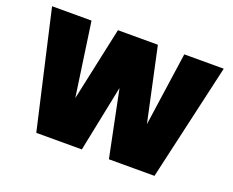

<svg xmlns="http://www.w3.org/2000/svg" viewBox="-114 -900 1327 1093"><g transform="rotate(20 550.0 -354.0)"><path d="M192 0 30 -708H269L333 -262L429 -708H671L767 -262L831 -708H1070L908 0H632L550 -402L468 0Z"/></g></svg>

Font: Poppins Black
Style: Regular
Weight: 900
Designer: Ninad Kale (Devanagari), Jonny Pinhorn (Latin)
Foundry: Indian Type Foundry
Version: Version 3.200;PS 1.000;hotconv 16.6.54;makeotf.lib2.5.65590